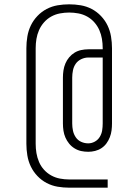

<svg xmlns="http://www.w3.org/2000/svg" viewBox="-20 -784 640 888"><path d="M300 84Q273 84 246.5 79.5Q220 75 196 62.5Q172 50 153 30Q134 10 122.5 -14Q111 -38 106.5 -65Q102 -92 102 -119V-561Q102 -588 106.5 -615Q111 -642 122.5 -666Q134 -690 153 -710Q172 -730 196 -742.5Q220 -755 246.5 -759.5Q273 -764 300 -764Q327 -764 353.5 -759.5Q380 -755 404 -742.5Q428 -730 447 -710Q466 -690 477.5 -666Q489 -642 493.5 -615Q498 -588 498 -561V-213Q498 -197 496 -181Q494 -165 488 -149.5Q482 -134 472.5 -121Q463 -108 449.5 -99Q436 -90 420 -86Q404 -82 388 -82Q371 -82 355 -85.5Q339 -89 324.5 -98Q310 -107 299.5 -120Q289 -133 282.5 -148Q276 -163 273.5 -179.5Q271 -196 271 -213V-425Q271 -442 273.5 -458.5Q276 -475 282.5 -490.5Q289 -506 300 -519Q311 -532 325 -540.5Q339 -549 355.5 -552.5Q372 -556 389 -556H455V-561Q455 -583 451.5 -604Q448 -625 439.5 -644.5Q431 -664 416.5 -680.5Q402 -697 383 -707.5Q364 -718 342.5 -722Q321 -726 300 -726Q279 -726 257.5 -722Q236 -718 217 -707.5Q198 -697 183.5 -680.5Q169 -664 160.5 -644.5Q152 -625 148.5 -604Q145 -583 145 -561V-119Q145 -97 148.5 -76Q152 -55 160.5 -35Q169 -15 183.5 1Q198 17 217 27.5Q236 38 257.5 42Q279 46 300 46H478V84ZM388 -121Q404 -121 418.5 -129Q433 -137 441.5 -151Q450 -165 452.5 -181Q455 -197 455 -213V-518H389Q372 -518 356 -510.5Q340 -503 330.5 -489.5Q321 -476 317.5 -459Q314 -442 314 -425V-213Q314 -196 317.5 -179.5Q321 -163 330.5 -149Q340 -135 355.5 -128Q371 -121 388 -121Z"/></svg>

Font: Iosevka Curly Slab XLtEx
Style: Regular
Weight: 200
Width: 7
Monospace: yes
Designer: Belleve Invis
Foundry: Belleve Invis
Version: Version 11.1.0; ttfautohint (v1.8.3)